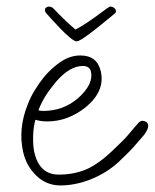

<svg xmlns="http://www.w3.org/2000/svg" viewBox="-20 -547 472 585"><path d="M317 -527Q322 -527 327 -523.5Q332 -520 333 -515Q334 -510 331 -507Q329 -505 313 -492Q297 -479 276.5 -462.5Q256 -446 238 -433.5Q220 -421 213 -421Q207 -421 192.5 -433Q178 -445 162.5 -461.5Q147 -478 134.5 -491.5Q122 -505 119 -509Q118 -511 117 -515Q116 -520 120 -523.5Q124 -527 129 -527Q137 -527 143 -521Q179 -483 210 -457Q228 -466 250.5 -481.5Q273 -497 291 -510.5Q309 -524 313 -526Q314 -527 317 -527ZM164 18Q122 18 91.5 -11Q61 -40 51 -82Q34 -154 65 -230Q73 -251 85.5 -271.5Q98 -292 113 -311Q137 -340 165.5 -359Q194 -378 225 -378Q276 -378 287 -330Q301 -270 242 -221Q187 -177 124 -177Q113 -177 104 -178.5Q95 -180 88 -182Q82 -163 81 -133Q80 -103 85 -81Q101 -15 159 -15Q206 -15 244 -31.5Q282 -48 329 -94Q359 -122 373 -139Q387 -156 404 -175Q409 -179 414 -179Q419 -179 424.5 -176Q430 -173 431 -167Q434 -156 419 -136Q405 -120 390 -102.5Q375 -85 342 -54Q305 -20 257.5 -1Q210 18 164 18ZM111 -209Q143 -209 169.5 -219Q196 -229 218 -248Q266 -291 257 -329Q253 -346 232 -346Q192 -346 150 -297Q130 -273 118 -253.5Q106 -234 97 -211Q104 -209 111 -209Z"/></svg>

Font: Oooh Baby
Style: Normal
Weight: 400
Designer: Robert E. Leuschke
Foundry: Robert E. Leuschke
Version: Version 1.011; ttfautohint (v1.8.3)